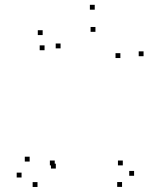

<svg xmlns="http://www.w3.org/2000/svg" viewBox="-20 -769 660 790"><path d="M155.5 -624.7V-644.7H135.5V-624.7ZM163.3 -562.3V-582.3H143.3V-562.3ZM229.2 -570V-590H209.2V-570ZM372.7 -638V-658H352.7V-638ZM475.3 -530.2V-550.2H455.3V-530.2ZM102 -104.3V-124.3H82V-104.3ZM68.7 -38.7V-58.7H48.7V-38.7ZM134.3 0.3V-19.7H114.3V0.3ZM482.2 0V-20H462.2V0ZM531.7 -45.7V-65.7H511.7V-45.7ZM485.3 -88.5V-108.5H465.3V-88.5ZM209.7 -75.5V-95.5H189.7V-75.5ZM205.2 -88.5V-108.5H185.2V-88.5ZM570.7 -537.7V-557.7H550.7V-537.7ZM369.8 -729.2V-749.2H349.8V-729.2Z"/></svg>

Font: Monaspace Radon Dots Var
Style: Regular
Weight: 400
Designer: Riley Cran and the Lettermatic Team
Version: Version 1.100 (Monaspace Radon Dots)